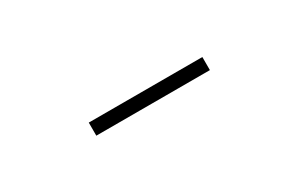

<svg xmlns="http://www.w3.org/2000/svg" viewBox="8 -508 634 407"><g transform="rotate(-30 325.0 -304.0)"><path d="M185.5 -288V-320H463.5V-288Z"/></g></svg>

Font: Trispace Thin Thin
Style: Regular
Weight: 250
Version: Version 1.210